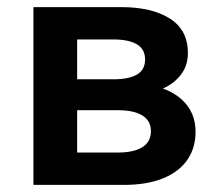

<svg xmlns="http://www.w3.org/2000/svg" viewBox="-20 -520 614 540"><path d="M74 0V-500H320.5Q407 -500 457.8 -467.8Q508.5 -435.5 508.5 -371Q508.5 -339 492.5 -315.2Q476.5 -291.5 449 -276.2Q421.5 -261 386.5 -254.5L384.5 -283Q453 -275 491.5 -239.8Q530 -204.5 530 -149.5Q530 -103 506.2 -69.5Q482.5 -36 437.5 -18Q392.5 0 329 0ZM197 -91H312Q356.5 -91 380.5 -106.2Q404.5 -121.5 404.5 -151Q404.5 -180 380.8 -195Q357 -210 312 -210H182.5V-297H300Q342 -297 365 -310.2Q388 -323.5 388 -352.5Q388 -382 364.8 -395.5Q341.5 -409 300 -409H197Z"/></svg>

Font: Geologica Cursive Medium
Style: Regular
Weight: 500
Designer: Sindre Bremnes, Frode Helland
Foundry: Monokrom Skriftforlag AS
Version: Version 1.010;gftools[0.9.28]